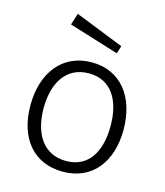

<svg xmlns="http://www.w3.org/2000/svg" viewBox="-111 -817 785 911"><g transform="rotate(15 281.5 -361.0)"><path d="M158 -732 140 -675 385 -599 397 -637ZM282 10C427 10 510 -99 510 -257C510 -415 427 -527 283 -527C138 -527 53 -415 53 -255C53 -98 135 10 282 10ZM284 -43C172 -43 117 -134 117 -258C117 -383 172 -473 283 -473C393 -473 446 -384 446 -258C446 -133 395 -43 284 -43Z"/></g></svg>

Font: United Sans ExtraLight
Style: Regular
Weight: 200
Designer: Pablo Impallari, Rodrigo Fuenzalida (Modified by Dan O. Williams)
Version: Version 1.000;PS 001.000;hotconv 1.0.88;makeotf.lib2.5.64775